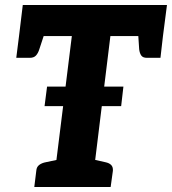

<svg xmlns="http://www.w3.org/2000/svg" viewBox="-20 -747 687 767"><path d="M158 -323 168 -401H473L464 -323ZM192 0 267 -603H56L71 -727H647L631 -603H421L347 0ZM117 0 125 -65Q126 -80 136.5 -88Q147 -96 163 -99L215 -110V0ZM324 0 352 -110 401 -99Q416 -96 424 -88Q432 -80 431 -65L422 0ZM531 -626 631 -603 621 -516H567Q551 -516 544.5 -525Q538 -534 536 -550ZM162 -626 137 -550Q132 -534 123.5 -525Q115 -516 99 -516H45L56 -603Z"/></svg>

Font: Aleo ExtraBold
Style: Italic
Weight: 800
Italic angle: -7°
Designer: Alessio Laiso
Foundry: Alessio Laiso
Version: Version 2.001;gftools[0.9.29]